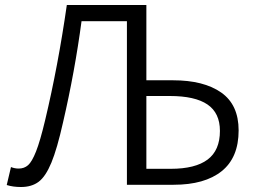

<svg xmlns="http://www.w3.org/2000/svg" viewBox="-20 -741 1033 770"><path d="M7 1 24 -71Q39 -65 55 -65Q77 -65 92.5 -78.5Q108 -92 124.5 -133.5Q141 -175 161 -259Q213 -477 248 -721H567V-419H674Q797 -419 867 -370Q937 -321 937 -218Q937 -109 869 -54.5Q801 0 676 0H489V-656H307Q280 -454 233 -251Q209 -144 186 -88.5Q163 -33 135 -12Q107 9 64 9Q32 9 7 1ZM862 -216Q862 -288 812 -322Q762 -356 661 -356H567V-64H665Q763 -64 812.5 -101Q862 -138 862 -216Z"/></svg>

Font: Nebula Sans Book
Style: Regular
Weight: 400
Designer: Paul D. Hunt for Adobe (as Source Sans)
Foundry: Nebula Entertainment & Broadcasting LLC
Version: Version 1.010